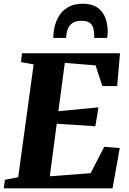

<svg xmlns="http://www.w3.org/2000/svg" viewBox="-32 -1036 709 1056"><path d="M-11.5 0 -5 -47 68 -61 153 -681.5 83.5 -694.5 89 -743H628L612.5 -562.5H531L493.5 -676.5L324.5 -690L289 -424.5L509.5 -445.5L492.5 -341.5L280 -355.5L242 -66.5L466.5 -83.5L541 -228.5L626.5 -221.5L587 0ZM422 -1015.5Q465.5 -1015.5 493 -1000.8Q520.5 -986 535 -962.2Q549.5 -938.5 555 -912Q560.5 -885.5 560.5 -862Q560.5 -853 559.5 -844Q558.5 -835 557 -827.5H486.5Q486.5 -832 486.2 -836.8Q486 -841.5 486 -846Q485.5 -869 479.8 -885.8Q474 -902.5 459.2 -912Q444.5 -921.5 416.5 -921.5Q381 -921.5 362.8 -906.5Q344.5 -891.5 338.2 -869.8Q332 -848 331.5 -827.5H261Q261 -835.5 261.5 -842.5Q262 -849.5 263 -857Q268 -903.5 287.2 -939.2Q306.5 -975 340.2 -995.2Q374 -1015.5 422 -1015.5Z"/></svg>

Font: Merriweather 36pt Black
Style: Italic
Weight: 900
Italic angle: -7.8°
Version: Version 2.101